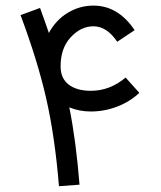

<svg xmlns="http://www.w3.org/2000/svg" viewBox="-20 -678 570 679"><path d="M52.7 -624.5 121.6 -649.9Q139.6 -600.6 152.8 -561.5Q177.7 -607.4 219.7 -632.8Q261.7 -658.2 310.5 -658.2Q397.9 -658.2 456.1 -571.3L394.5 -530.3Q357.9 -585 310.5 -585Q266.1 -585 230.2 -546.4Q194.3 -507.8 194.3 -443.4Q194.3 -400.9 222.9 -378.9Q251.5 -356.9 301.3 -356.9Q368.7 -356.9 424.3 -403.8L472.7 -349.6Q439.5 -318.4 394.3 -301Q349.1 -283.7 301.3 -283.7Q260.7 -283.7 225.1 -298.3Q249 -179.7 261.2 -24.9L188.5 -19.5Q174.3 -193.8 143.6 -328.9Q112.8 -463.9 52.7 -624.5Z"/></svg>

Font: AzarMehrMonospaced
Style: SerifBold
Weight: 1
Designer: Amin Abedi
Version: Version 1.00